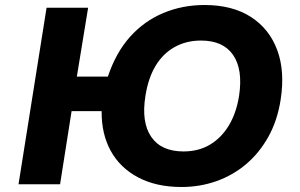

<svg xmlns="http://www.w3.org/2000/svg" viewBox="-20 -736 1198 767"><path d="M705 11Q604 11 531.5 -27.5Q459 -66 422 -134Q385 -202 386 -292H266L220 0H54L166 -705H332L287 -430H411Q443 -526 499.5 -589Q556 -652 632.5 -684Q709 -716 797 -716Q908 -716 982 -668.5Q1056 -621 1087.5 -536Q1119 -451 1101 -337Q1088 -254 1052 -189.5Q1016 -125 963.5 -80.5Q911 -36 845 -12.5Q779 11 705 11ZM713 -131Q773 -131 818.5 -158Q864 -185 894 -234.5Q924 -284 935 -353Q951 -458 911.5 -516Q872 -574 783 -574Q724 -574 677.5 -548Q631 -522 601.5 -473Q572 -424 561 -353Q544 -248 584 -189.5Q624 -131 713 -131Z"/></svg>

Font: Nunito Sans 6pt ExtraBold
Style: Italic
Weight: 800
Italic angle: -9°
Version: Version 3.101;gftools[0.9.27]